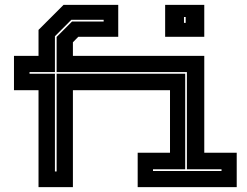

<svg xmlns="http://www.w3.org/2000/svg" viewBox="-20 -770 1016 790"><path d="M138.5 0V-399H37.5V-540H138.5V-647L241.5 -750H466.5V-618.5H302L280 -596V-540H820.5V-141.5H954V0H546.5V-141.5H679.5V-399H280V0ZM206 -64.5H213V-466.5H742V-73.5H609.5V-66.5H891.5V-73.5H749V-473.5H213V-618L276.5 -681.5H406.5V-688.5H273.5L206 -621V-473.5H101.5V-466.5H206ZM659.5 -618.5V-750H820.5V-618.5ZM737 -676H744V-700H737Z"/></svg>

Font: Tourney ExtraBold
Style: Regular
Weight: 800
Designer: Tyler Finck
Foundry: Etcetera Type Co
Version: Version 1.015